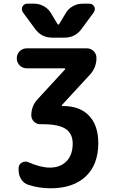

<svg xmlns="http://www.w3.org/2000/svg" viewBox="-20 -806 615 1033"><path d="M80.1 98.6Q80.1 79.1 96.7 69.3Q106.4 63.5 116.2 63.5Q124 63.5 131.8 66.4Q198.2 95.7 248 95.7Q304.7 95.7 337.9 61.5Q371.1 27.3 371.1 -33.2Q371.1 -86.9 333.5 -112.3Q295.9 -137.7 209 -137.7H197.3Q176.8 -137.7 162.6 -151.9Q148.4 -166 148.4 -185.5Q148.4 -234.4 180.7 -270.5L330.1 -432.6Q331.1 -434.6 330.6 -436.5Q330.1 -438.5 328.1 -438.5H124Q101.6 -438.5 85.9 -454.1Q70.3 -469.7 70.3 -492.2Q70.3 -514.6 85.9 -530.3Q101.6 -545.9 124 -545.9H447.3Q468.8 -545.9 483.9 -530.8Q499 -515.6 499 -494.1Q499 -442.4 463.9 -404.3L313.5 -241.2Q312.5 -239.3 313 -237.3Q313.5 -235.4 316.4 -235.4H321.3Q410.2 -235.4 459.5 -183.1Q508.8 -130.9 508.8 -36.1Q508.8 80.1 440.9 143.6Q373 207 252.9 207Q189.5 207 132.8 188.5Q108.4 180.7 94.2 158.7Q80.1 136.7 80.1 109.4ZM290 -675.8Q291 -673.8 293.9 -673.8Q296.9 -673.8 297.9 -675.8L335 -737.3Q348.6 -759.8 372.6 -772.9Q396.5 -786.1 422.9 -786.1H460.9Q478.5 -786.1 487.3 -770.5Q490.2 -763.7 490.2 -756.8Q490.2 -748 484.4 -739.3L418.9 -650.4Q384.8 -603.5 327.1 -603.5H260.7Q203.1 -603.5 168.9 -650.4L103.5 -739.3Q97.7 -748 97.7 -756.8Q97.7 -763.7 100.6 -770.5Q109.4 -786.1 127 -786.1H165Q191.4 -786.1 215.3 -772.9Q239.3 -759.8 252.9 -737.3Z"/></svg>

Font: Gen Jyuu Gothic P Bold
Style: Bold
Weight: 700
Designer: [Source Han Sans]
Ryoko NISHIZUKA  (kana & ideographs); Paul D. Hunt (Latin, Greek & Cyrillic); Wenlong ZHANG  (bopomofo
Version: Version 1.002.20150607